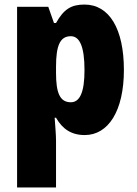

<svg xmlns="http://www.w3.org/2000/svg" viewBox="-20 -649 600 843"><path d="M351 -629C293 -629 260 -609 226 -548H217L192 -619H55V174H226V-30C226 -57 223 -89 220 -132H226C254 -83 293 -56 352 -56C455 -56 524 -161 524 -342C524 -522 460 -629 351 -629ZM291 -490C330 -490 351 -444 351 -341C351 -245 331 -200 291 -200C243 -200 226 -241 226 -329V-356C226 -450 244 -490 291 -490Z"/></svg>

Font: Noto Sans Malayalam UI Condensed Black
Style: Regular
Weight: 900
Width: 3
Designer: Jelle Bosma - Monotype Design Team
Foundry: Monotype Imaging Inc.
Version: Version 2.104